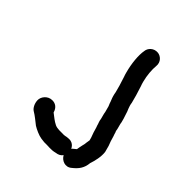

<svg xmlns="http://www.w3.org/2000/svg" viewBox="-163 -791 847 907"><g transform="rotate(30 260.5 -337.5)"><path d="M294 -34C299 -9 327 14 357 -1C388 -14 409 -31 421 -64C435 -85 452 -116 456 -145V-178C454 -194 453 -210 453 -229C452 -237 452 -244 452 -249C451 -253 451 -256 451 -259C452 -264 452 -269 452 -274V-290C452 -294 452 -299 453 -305V-325C453 -336 451 -352 451 -363C450 -372 448 -381 448 -392C448 -398 448 -404 449 -409V-450C449 -465 447 -484 447 -499C446 -506 446 -514 446 -523C446 -556 453 -594 462 -617C473 -645 456 -669 437 -676C410 -686 385 -670 378 -651C363 -620 355 -568 355 -523C355 -513 355 -504 356 -495C356 -480 358 -464 358 -450V-414C357 -407 357 -399 357 -392C357 -379 360 -367 360 -355C361 -351 361 -346 362 -340V-309C361 -302 361 -295 361 -290V-276C361 -271 361 -267 360 -263C360 -257 360 -250 361 -243C361 -238 361 -232 362 -225C362 -205 363 -188 365 -171V-156L357 -138C355 -131 351 -124 348 -119C342 -109 339 -100 334 -90C327 -86 316 -83 310 -78C308 -88 304 -97 296 -104C286 -113 275 -114 261 -116C258 -116 254 -116 250 -117C248 -117 246 -117 245 -118C227 -123 205 -127 192 -138C174 -154 168 -165 152 -185C152 -211 138 -227 118 -232C89 -240 62 -219 57 -197C52 -175 58 -154 67 -144C83 -128 98 -106 111 -89C123 -76 147 -56 164 -49L184 -41C208 -36 227 -25 256 -25C271 -23 282 -25 294 -34Z"/></g></svg>

Font: Dictator
Style: Regular
Weight: 500
Version: Version MIL.1277